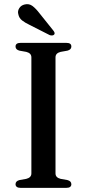

<svg xmlns="http://www.w3.org/2000/svg" viewBox="-20 -907 420 927"><path d="M248 -70Q248 -59.5 254.2 -53Q260.5 -46.5 272.5 -43.5L306 -37.5Q324.5 -32.5 324.5 -17.5Q324.5 -9.5 318.8 -4.8Q313 0 300.5 0H79Q67 0 61 -4.8Q55 -9.5 55 -17.5Q55 -32.5 73.5 -37.5L107 -43.5Q119 -46.5 125.2 -53Q131.5 -59.5 131.5 -70V-630Q131.5 -640.5 125.2 -647Q119 -653.5 107 -656.5L73.5 -662.5Q55 -667.5 55 -682.5Q55 -691 61 -695.5Q67 -700 79 -700H300.5Q313 -700 318.8 -695.5Q324.5 -691 324.5 -682.5Q324.5 -667.5 306 -662.5L272.5 -656.5Q260.5 -653.5 254.2 -647Q248 -640.5 248 -630ZM171 -842.5 237.5 -759.5Q241.5 -754.5 243.2 -749.5Q245 -744.5 241.5 -740Q237.5 -736 231.5 -735.8Q225.5 -735.5 220 -737.5L123.5 -786.5Q101 -797 86.5 -808.5Q72 -820 68.5 -838Q64 -853 72.8 -867.2Q81.5 -881.5 99.5 -885.5Q120.5 -890.5 137 -878Q153.5 -865.5 171 -842.5Z"/></svg>

Font: Fraunces 18pt
Style: Regular
Weight: 400
Version: Version 1.000;[b76b70a41]